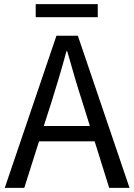

<svg xmlns="http://www.w3.org/2000/svg" viewBox="-20 -905 647 925"><path d="M451 -885H152V-822H451ZM191 -298 227 -410C253 -493 277 -572 300 -658H304C328 -573 351 -493 378 -410L413 -298ZM506 0H604L355 -733H252L3 0H97L168 -224H436Z"/></svg>

Font: Noto Sans T Chinese Regular
Style: Regular
Weight: 400
Designer: Ryoko NISHIZUKA (kana & ideographs); Paul D. Hunt (Latin, Greek & Cyrillic); Wenlong ZHANG (bopomofo); Sandoll Communica
Foundry: Adobe Systems Incorporated
Version: Version 1.000;PS 1;hotconv 1.0.78;makeotf.lib2.5.61930